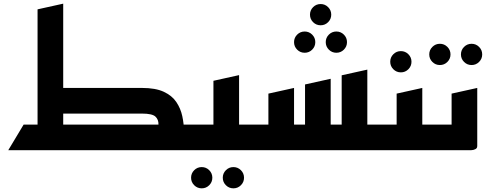

<svg xmlns="http://www.w3.org/2000/svg" viewBox="-20 -820 2652 1048"><path d="M925 0V-140H1105V0ZM185 -50V-769L325 -800V-50ZM25 0 109 -140H345V0ZM230 0V-140H845Q846 -167 828.5 -183.5Q811 -200 755 -200H230V-340H755Q829 -340 874 -319Q919 -298 942.5 -263Q966 -228 975 -186Q984 -144 984.5 -101.5Q985 -59 985 -23Q985 -11 975 -6Q965 -1 955 -0.5Q945 0 945 0Z M1254 208Q1230 208 1213 191Q1196 174 1196 150Q1196 126 1213 109Q1230 92 1254 92Q1278 92 1295 109Q1312 126 1312 150Q1312 174 1295 191Q1278 208 1254 208ZM1081 208Q1057 208 1040 191Q1023 174 1023 150Q1023 126 1040 109Q1057 92 1081 92Q1105 92 1122 109Q1139 126 1139 150Q1139 174 1122 191Q1105 208 1081 208Z M1185 0V-140H1405V0ZM1145 -210V-379L1285 -410V-210ZM1065 0V-140H1145V-309L1285 -340V-23Q1285 -11 1275 -6Q1265 -1 1255 -0.5Q1245 0 1245 0Z M1730 -682Q1706 -682 1689 -699Q1672 -716 1672 -740Q1672 -764 1689 -781Q1706 -798 1730 -798Q1754 -798 1771 -781Q1788 -764 1788 -740Q1788 -716 1771 -699Q1754 -682 1730 -682ZM1816 -532Q1792 -532 1775 -549Q1758 -566 1758 -590Q1758 -614 1775 -631Q1792 -648 1816 -648Q1840 -648 1857 -631Q1874 -614 1874 -590Q1874 -566 1857 -549Q1840 -532 1816 -532ZM1643 -532Q1619 -532 1602 -549Q1585 -566 1585 -590Q1585 -614 1602 -631Q1619 -648 1643 -648Q1667 -648 1684 -631Q1701 -614 1701 -590Q1701 -566 1684 -549Q1667 -532 1643 -532Z M1365 0V-140H1445V-309L1585 -340V-140H1645V-359L1785 -390V-140H1845V-409L1985 -440V-140H2105V0Z M2168 -425Q2144 -425 2127 -442Q2110 -459 2110 -483Q2110 -507 2127 -524Q2144 -541 2168 -541Q2192 -541 2209 -524Q2226 -507 2226 -483Q2226 -459 2209 -442Q2192 -425 2168 -425Z M2185 0V-140H2405V0ZM2065 0V-140H2145V-309L2285 -340V-23Q2285 -11 2275 -6Q2265 -1 2255 -0.5Q2245 0 2245 0Z M2554 -465Q2530 -465 2513 -482Q2496 -499 2496 -523Q2496 -547 2513 -564Q2530 -581 2554 -581Q2578 -581 2595 -564Q2612 -547 2612 -523Q2612 -499 2595 -482Q2578 -465 2554 -465ZM2381 -465Q2357 -465 2340 -482Q2323 -499 2323 -523Q2323 -547 2340 -564Q2357 -581 2381 -581Q2405 -581 2422 -564Q2439 -547 2439 -523Q2439 -499 2422 -482Q2405 -465 2381 -465Z M2365 0V-140H2445V-309L2585 -340V-23Q2585 -11 2575 -6Q2565 -1 2555 -0.5Q2545 0 2545 0Z"/></svg>

Font: Reem Kufi Fun
Style: Regular
Weight: 400
Designer: Khaled Hosny
Version: Version 1.005